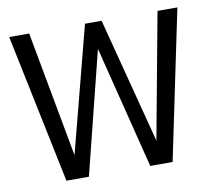

<svg xmlns="http://www.w3.org/2000/svg" viewBox="-74 -749 962 837"><g transform="rotate(-10 406.5 -330.0)"><path d="M624.5 0H525.5L389.5 -542L254 0H154.5L17.5 -660H106L208.5 -103.5L353 -660H426.5L571 -104L674 -660H762Z"/></g></svg>

Font: League Spartan
Style: Regular
Weight: 350
Foundry: The League of Moveable Type
Version: Version 2.002